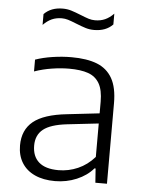

<svg xmlns="http://www.w3.org/2000/svg" viewBox="-54 -806 644 858"><g transform="rotate(5 268.0 -376.5)"><path d="M457.5 -361V0H405.5L401 -63.5H396Q367.5 -30 321.8 -10.8Q276 8.5 224.5 8.5Q172 8.5 134 -9Q96 -26.5 75.8 -59.2Q55.5 -92 55.5 -137Q55.5 -206.5 102.5 -244.8Q149.5 -283 253 -294L397.5 -310.5V-362.5Q397.5 -415 380.5 -444.5Q363.5 -474 330.2 -485.8Q297 -497.5 244.5 -497.5Q208.5 -497.5 168 -491.2Q127.5 -485 89 -471.5V-524.5Q123 -536.5 166.2 -543Q209.5 -549.5 250.5 -549.5Q320 -549.5 365.2 -531.8Q410.5 -514 434 -472.8Q457.5 -431.5 457.5 -361ZM397.5 -115V-265L256 -249Q183 -240.5 150.8 -214.8Q118.5 -189 118.5 -142Q118.5 -93.5 148 -67.5Q177.5 -41.5 236 -41.5Q281.5 -41.5 323.2 -59.8Q365 -78 397.5 -115ZM258 -701Q234.5 -710.5 220.5 -714.8Q206.5 -719 192.5 -719Q167.5 -719 147.5 -710Q127.5 -701 109 -682V-730.5Q140 -762.5 193 -762.5Q213 -762.5 231 -757Q249 -751.5 275 -741Q298.5 -731.5 312.2 -727.2Q326 -723 340.5 -723Q365.5 -723 385.5 -732Q405.5 -741 424 -760V-711.5Q393 -679.5 340 -679.5Q320 -679.5 302 -685Q284 -690.5 258 -701Z"/></g></svg>

Font: Encode Sans Semi Expanded Light
Style: Regular
Weight: 300
Width: 6
Designer: Multiple Designers
Foundry: Impallari Type
Version: Version 2.000